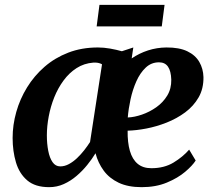

<svg xmlns="http://www.w3.org/2000/svg" viewBox="-20 -764 886 794"><path d="M531.3 -567.7 524.5 -522.4Q556 -543.9 592.3 -555.6Q628.5 -567.3 667.9 -567.7Q721.1 -568.1 754.6 -552Q788 -535.9 804.2 -507.9Q820.4 -479.9 821.4 -445.4Q822.1 -397.6 801.5 -361.5Q780.8 -325.4 746 -299.5Q711.2 -273.7 669 -257Q626.8 -240.4 584.8 -232.4Q542.8 -224.4 507.8 -223.6Q507.1 -175 517.1 -140.1Q527.2 -105.2 549.1 -86.8Q571 -68.4 605.8 -68.4Q658.9 -68.4 697.4 -91.6Q735.9 -114.9 762.2 -145.2L789.2 -100.2Q776.1 -79.3 745.7 -53.5Q715.3 -27.7 669.9 -8.9Q624.5 10 565.8 10Q509.4 10 470.7 -8.4Q431.9 -26.9 408.7 -58.6Q385.4 -90.4 375 -130.2Q360.8 -106.6 340.9 -82Q321 -57.3 296.6 -36.5Q272.2 -15.6 243.7 -2.8Q215.2 10 183.2 10Q125.5 10 92.6 -18.1Q59.8 -46.1 46 -92.5Q32.2 -138.8 32.2 -193.8Q32.2 -247.3 47.3 -300.9Q62.4 -354.5 91.9 -402.5Q121.4 -450.5 164.1 -487.7Q206.8 -524.9 262.3 -546.3Q317.7 -567.7 385 -567.7Q409 -567.7 435.5 -563.1Q461.9 -558.4 484 -552.1ZM352.4 -176.7 401.9 -498.1Q394.6 -502.4 385.3 -504.1Q376 -505.8 366 -505.1Q327.3 -502.1 296.6 -482.3Q265.9 -462.6 242.9 -431.2Q219.8 -399.9 204.4 -361.6Q189.1 -323.3 181.5 -282.6Q173.8 -241.9 173.8 -203.9Q173.8 -169.7 179.5 -140.4Q185.1 -111.1 197.3 -93.5Q209.5 -75.9 229.1 -75.9Q247.4 -75.9 264.9 -85.4Q282.4 -94.8 298.5 -110Q314.5 -125.2 328.3 -142.8Q342 -160.4 352.4 -176.7ZM637.5 -506.3Q605.8 -506.3 582.7 -484.5Q559.5 -462.7 544 -428Q528.5 -393.2 519.9 -353.6Q511.3 -314 508.4 -278.2Q535.4 -279.2 566.8 -290Q598.3 -300.8 626.2 -320.4Q654.2 -340.1 671.6 -368.7Q689 -397.4 688.3 -434.6Q687.2 -470.2 674.7 -488.3Q662.2 -506.3 637.5 -506.3ZM391.3 -743.8H660.5L649 -654.8H379.7Z"/></svg>

Font: Merriweather Light
Style: Italic
Weight: 300
Italic angle: -7.8°
Designer: Eben Sorkin
Foundry: Eben Sorkin
Version: Version 2.101